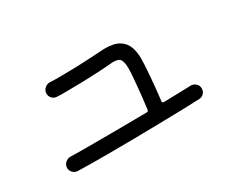

<svg xmlns="http://www.w3.org/2000/svg" viewBox="-76 -808 1152 956"><g transform="rotate(-30 500.0 -330.5)"><path d="M890 -149Q890 -133 879.5 -121.5Q869 -110 853 -109Q815 -107 753 -105.5Q691 -104 615.5 -102.5Q540 -101 461 -100Q382 -99 309 -99Q263 -99 222.5 -99.5Q182 -100 149 -101Q133 -102 122 -113.5Q111 -125 111 -140Q111 -157 123.5 -169Q136 -181 153 -181Q180 -180 216 -180Q252 -180 294 -180Q362 -180 440.5 -180.5Q519 -181 594 -182Q601 -182 603 -190Q608 -226 612.5 -269.5Q617 -313 620.5 -353.5Q624 -394 624 -420Q624 -449 615.5 -466Q607 -483 575 -483Q571 -483 567 -483Q563 -483 558 -482Q538 -480 494 -477.5Q450 -475 397.5 -473.5Q345 -472 297 -472Q283 -472 269.5 -472Q256 -472 244 -473Q228 -474 217.5 -485.5Q207 -497 207 -512Q207 -530 220.5 -542Q234 -554 251 -553Q266 -552 282.5 -552Q299 -552 316 -552Q360 -552 406 -553.5Q452 -555 490.5 -557.5Q529 -560 550 -561Q555 -561 560.5 -561.5Q566 -562 571 -562Q625 -562 653.5 -543.5Q682 -525 692.5 -495Q703 -465 703 -430Q703 -399 698 -335Q693 -271 684 -194V-192Q684 -184 693 -184Q740 -185 779.5 -186Q819 -187 847 -188Q864 -189 877 -177.5Q890 -166 890 -149Z"/></g></svg>

Font: Kiwi Maru
Style: Regular
Weight: 400
Designer: Hiroki-Chan
Version: Version 1.100